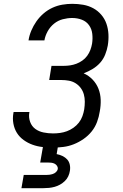

<svg xmlns="http://www.w3.org/2000/svg" viewBox="-20 -763 640 1003"><path d="M257 8Q229 8 202 5Q175 2 150 -7Q125 -16 103.5 -31.5Q82 -47 68.5 -68.5Q55 -90 50 -117Q45 -144 50 -172Q50 -173 50.5 -174.5Q51 -176 51 -178H134Q134 -177 133.5 -176Q133 -175 133 -174Q129 -149 137.5 -126Q146 -103 164.5 -89.5Q183 -76 207.5 -71Q232 -66 257 -66Q275 -66 293.5 -68.5Q312 -71 329.5 -77.5Q347 -84 363.5 -95.5Q380 -107 392 -122.5Q404 -138 410.5 -156Q417 -174 420 -192Q423 -212 423 -232Q423 -252 418 -270Q413 -288 402 -303Q391 -318 375 -328Q359 -338 340 -341.5Q321 -345 301 -345H237L249 -419H313Q330 -419 346.5 -421.5Q363 -424 379 -430Q395 -436 410 -446.5Q425 -457 435.5 -471.5Q446 -486 452 -502Q458 -518 461 -535Q465 -561 462 -586.5Q459 -612 445 -631.5Q431 -651 407.5 -660Q384 -669 357 -669Q333 -669 308 -662.5Q283 -656 262.5 -639.5Q242 -623 229 -599.5Q216 -576 212 -552H129Q133 -578 143.5 -603Q154 -628 170 -651Q186 -674 207.5 -692.5Q229 -711 254 -722.5Q279 -734 305.5 -738.5Q332 -743 357 -743Q387 -743 415 -738Q443 -733 467 -720Q491 -707 509 -686Q527 -665 536 -639Q545 -613 546.5 -584Q548 -555 543 -525Q539 -502 529.5 -478Q520 -454 503 -435Q486 -416 463.5 -402.5Q441 -389 417 -380Q444 -368 464 -347Q484 -326 494.5 -299Q505 -272 506 -241.5Q507 -211 501 -180Q497 -153 487 -126Q477 -99 459 -76.5Q441 -54 416.5 -37Q392 -20 365.5 -9.5Q339 1 311.5 4.5Q284 8 257 8ZM92 220 104 151H219Q228 151 237 150Q246 149 255.5 146Q265 143 272.5 136Q280 129 282 120Q283 111 278 103.5Q273 96 265 92Q257 88 248 87Q239 86 230 86H190L205 0H283L276 42Q292 45 306.5 52Q321 59 331 70Q341 81 344.5 97Q348 113 345 130Q343 144 336.5 158Q330 172 318.5 183Q307 194 293.5 201.5Q280 209 265.5 213Q251 217 236.5 218.5Q222 220 207 220Z"/></svg>

Font: Iosevka SS04 Extended Oblique
Style: Regular
Weight: 400
Width: 7
Italic angle: -9°
Monospace: yes
Designer: Belleve Invis
Foundry: Belleve Invis
Version: Version 19.0.0; ttfautohint (v1.8.4)